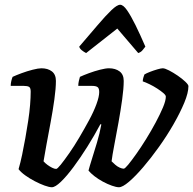

<svg xmlns="http://www.w3.org/2000/svg" viewBox="-20 -787 812 807"><path d="M198 0Q187 0 167.5 -7Q148 -14 126 -25.5Q104 -37 86 -50Q68 -63 58 -76Q66 -103 73 -136.5Q80 -170 86.5 -206.5Q93 -243 98.5 -279Q104 -315 106.5 -346.5Q109 -378 109 -402Q109 -418 102 -422Q95 -426 80 -426H25Q25 -436 27.5 -446.5Q30 -457 33 -464Q48 -471 71 -479.5Q94 -488 117.5 -494Q141 -500 154 -500Q181 -500 198 -487Q215 -474 215 -447Q215 -416 208.5 -369Q202 -322 192.5 -271.5Q183 -221 175 -177.5Q167 -134 163 -109Q170 -101 179.5 -94Q189 -87 199 -82Q209 -77 216 -77Q221 -77 235.5 -95Q250 -113 271 -143Q292 -173 313.5 -209.5Q335 -246 354.5 -282Q374 -318 385.5 -349.5Q397 -381 397 -400Q397 -416 390 -421Q383 -426 367 -426H309Q309 -436 311.5 -447Q314 -458 316 -464Q331 -471 354 -479.5Q377 -488 400.5 -494Q424 -500 438 -500Q465 -500 482.5 -487Q500 -474 500 -447Q500 -416 493.5 -369Q487 -322 478 -272Q469 -222 460.5 -178Q452 -134 449 -109Q456 -102 464.5 -94.5Q473 -87 483 -82.5Q493 -78 500 -78Q505 -78 519 -95Q533 -112 553.5 -141Q574 -170 595 -204Q616 -238 634.5 -272.5Q653 -307 665 -335.5Q677 -364 677 -381Q677 -387 666.5 -396Q656 -405 640.5 -415Q625 -425 608.5 -433Q592 -441 580 -445Q580 -453 583 -462.5Q586 -472 587 -474Q595 -479 610.5 -485Q626 -491 641.5 -495.5Q657 -500 664 -500Q673 -500 690.5 -491Q708 -482 727 -469Q746 -456 759 -443.5Q772 -431 772 -425Q772 -397 754.5 -355Q737 -313 709.5 -265Q682 -217 648.5 -170Q615 -123 582 -84.5Q549 -46 522 -23Q495 0 480 0Q469 0 450.5 -6.5Q432 -13 412.5 -23.5Q393 -34 377 -46.5Q361 -59 352 -70Q356 -86 366 -117.5Q376 -149 387.5 -187.5Q399 -226 406 -264L402 -265Q377 -218 347.5 -171Q318 -124 289 -85Q260 -46 236 -23Q212 0 198 0ZM342 -564Q332 -569 323.5 -576Q315 -583 313 -591Q356 -641 390 -681Q424 -721 448 -744Q472 -767 485 -767Q498 -767 514 -744Q530 -721 549.5 -681.5Q569 -642 591 -591Q586 -585 579.5 -576.5Q573 -568 561 -564L473 -667Z"/></svg>

Font: Texturina Medium 12pt SemiBold
Style: Italic
Weight: 600
Italic angle: -11°
Version: Version 1.002